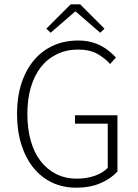

<svg xmlns="http://www.w3.org/2000/svg" viewBox="-20 -859 640 891"><path d="M334 12Q272 12 221.5 -12Q171 -36 135 -80.5Q99 -125 79 -188.5Q59 -252 59 -331Q59 -409 79.5 -472Q100 -535 137.5 -579.5Q175 -624 227 -647.5Q279 -671 343 -671Q376 -671 402.5 -664Q429 -657 450.5 -645.5Q472 -634 488.5 -620Q505 -606 518 -592L491 -562Q466 -590 431 -609.5Q396 -629 343 -629Q289 -629 245 -608Q201 -587 170.5 -548.5Q140 -510 123.5 -455Q107 -400 107 -331Q107 -262 122.5 -206.5Q138 -151 168 -112Q198 -73 240.5 -51.5Q283 -30 337 -30Q381 -30 419 -43Q457 -56 480 -80V-285H328V-324H525V-63Q495 -30 446.5 -9Q398 12 334 12ZM215 -707 195 -726 308 -839H352L465 -726L445 -707L332 -805H328Z"/></svg>

Font: Source Code Pro Light
Style: Regular
Weight: 300
Monospace: yes
Designer: Paul D. Hunt, Teo Tuominen
Foundry: Adobe Systems Incorporated
Version: Version 2.030;PS 1.000;hotconv 16.6.51;makeotf.lib2.5.65220